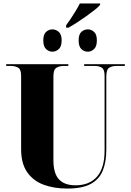

<svg xmlns="http://www.w3.org/2000/svg" viewBox="-20 -1088 762 1118"><path d="M365 -941Q376 -955 391 -977.5Q406 -1000 420.5 -1024Q435 -1048 445 -1068H563V-1060Q555 -1049 533 -1031.5Q511 -1014 483 -994Q455 -974 427 -956Q399 -938 379 -927H365ZM285 -787Q265 -787 248.5 -802Q232 -817 232 -853Q232 -888 248.5 -902.5Q265 -917 285 -917Q305 -917 322 -902.5Q339 -888 339 -853Q339 -817 322 -802Q305 -787 285 -787ZM492 -787Q470 -787 454 -802Q438 -817 438 -853Q438 -888 454 -902.5Q470 -917 492 -917Q511 -917 527.5 -902.5Q544 -888 544 -853Q544 -817 527.5 -802Q511 -787 492 -787ZM372 10Q293 10 232.5 -13Q172 -36 137.5 -86.5Q103 -137 103 -219V-647Q103 -684 85.5 -694Q68 -704 43 -704H16V-714H378V-704H351Q326 -704 308.5 -693.5Q291 -683 291 -643V-156Q291 -78 323.5 -43.5Q356 -9 419 -9Q501 -9 545 -59.5Q589 -110 589 -211V-647Q589 -684 572.5 -694Q556 -704 531 -704H470V-714H707V-704H656Q633 -704 616 -693.5Q599 -683 599 -643V-216Q599 -144 578 -93.5Q557 -43 507.5 -16.5Q458 10 372 10Z"/></svg>

Font: Noto Serif Display SemiCondensed Black
Style: Regular
Weight: 900
Width: 4
Designer: Monotype Design Team
Foundry: Monotype Imaging Inc.
Version: Version 2.009